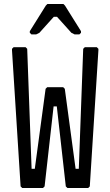

<svg xmlns="http://www.w3.org/2000/svg" viewBox="-20 -940 552 960"><path d="M91 0 83 -8 40 -688V-696L48 -704H108L116 -696L138 -96H154L208 -496L216 -504H296L304 -496L358 -96H374L396 -696L404 -704H464L472 -696V-688L429 -8L421 0H317L309 -8L264 -408H248L203 -8L195 0ZM137 -768 129 -776V-784L209 -912L217 -920H297L305 -912L385 -784V-776L377 -768H353L337 -776L265 -856H249L177 -776L161 -768Z"/></svg>

Font: Hasubi Mono
Style: Regular
Weight: 400
Designer: Eli Heuer
Foundry: Eli Heuer
Version: Version 1.000